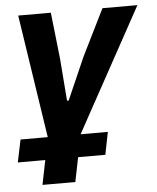

<svg xmlns="http://www.w3.org/2000/svg" viewBox="-62 -570 668 815"><g transform="rotate(-5 272.0 -162.5)"><path d="M-10 96 10 0H126L46 -525H185L207 -327L221 -147H228L307 -327L405 -525H554L266 0H382L363 96H247L226 200H86L107 96Z"/></g></svg>

Font: IBM Plex Sans
Style: Italic
Weight: 400
Italic angle: -11.31°
Designer: Mike Abbink, Paul van der Laan, Pieter van Rosmalen
Foundry: Bold Monday
Version: Version 3.201